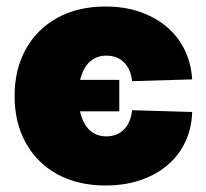

<svg xmlns="http://www.w3.org/2000/svg" viewBox="-20 -553 628 584"><path d="M301.3 11.2Q217.3 11.2 155 -22.7Q92.8 -56.6 58.6 -118.2Q24.4 -179.7 24.4 -260.7Q24.4 -342.3 58.6 -403.6Q92.8 -464.8 155 -499Q217.3 -533.2 301.3 -533.2Q357.9 -533.2 405 -517.1Q452.1 -501 486.8 -471.7Q521.5 -442.4 541.5 -401.6Q561.5 -360.8 564.5 -311.5L381.8 -306.2Q379.9 -324.2 373.8 -338.4Q367.7 -352.5 357.7 -362.8Q347.7 -373 334 -378.4Q320.3 -383.8 303.7 -383.8Q276.9 -383.8 257.8 -369.1Q238.8 -354.5 228.8 -327.1Q218.8 -299.8 218.8 -261.2Q218.8 -222.7 228.8 -195.1Q238.8 -167.5 257.8 -152.8Q276.9 -138.2 303.7 -138.2Q320.3 -138.2 334 -143.8Q347.7 -149.4 357.7 -159.7Q367.7 -169.9 373.8 -184.6Q379.9 -199.2 381.8 -217.8L564.5 -212.4Q563 -162.6 543.7 -121.6Q524.4 -80.6 489.5 -50.8Q454.6 -21 406.7 -4.9Q358.9 11.2 301.3 11.2ZM211.9 -214.4V-310.1H342.8V-214.4Z"/></svg>

Font: Inter 28pt Black
Style: Regular
Weight: 900
Designer: Rasmus Andersson
Foundry: rsms
Version: Version 4.001;git-66647c0bb